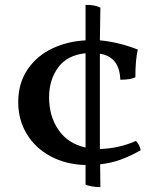

<svg xmlns="http://www.w3.org/2000/svg" viewBox="-20 -672 660 790"><path d="M392 4 393 98Q377 98 358.5 95Q340 92 332 87V7Q251 5 188 -29Q125 -63 90 -121Q55 -179 55 -252Q55 -329 93 -385.5Q131 -442 194 -472Q257 -502 332 -506V-652Q374 -652 393 -640L391 -506Q468 -499 547 -468Q537 -426 537 -354Q518 -344 475 -344Q472 -438 391 -451V-59Q469 -61 539 -92Q546 -86 551.5 -75.5Q557 -65 559 -54Q517 -30 477.5 -15.5Q438 -1 392 4ZM332 -65V-453Q256 -445 219 -394Q182 -343 182 -272Q182 -193 221 -137Q260 -81 332 -65Z"/></svg>

Font: Vollkorn SC SemiBold
Style: Regular
Weight: 600
Designer: Friedrich Althausen
Foundry: Friedrich Althausen
Version: Version 4.015